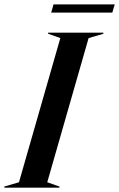

<svg xmlns="http://www.w3.org/2000/svg" viewBox="-74 -862 547 882"><path d="M143.1 -24.9 199.2 -4.9V0H-54.2V-4.9L13.2 -24.9L203.1 -687L147 -707V-711.9H400.9V-707L333 -687ZM161.1 -804.2 171.9 -841.8H453.1L441.9 -804.2Z"/></svg>

Font: Nyght Serif Medium Italic
Style: Regular
Weight: 500
Italic angle: -16°
Designer: Maksym Kobuzan
Version: Version 0.410;Glyphs 3.1.2 (3151)